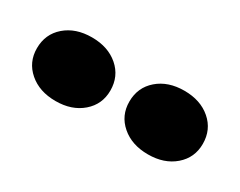

<svg xmlns="http://www.w3.org/2000/svg" viewBox="-37 -868 527 421"><g transform="rotate(30 226.5 -657.5)"><path d="M343 -738Q384 -738 410 -715.5Q436 -693 436 -657Q436 -622 410 -599.5Q384 -577 343 -577Q302 -577 276 -599.5Q250 -622 250 -657Q250 -693 276 -715.5Q302 -738 343 -738ZM109 -738Q150 -738 176 -715.5Q202 -693 202 -657Q202 -622 176 -599.5Q150 -577 109 -577Q68 -577 42 -599.5Q16 -622 16 -657Q16 -693 42 -715.5Q68 -738 109 -738Z"/></g></svg>

Font: Kalnia Thin
Style: Bold
Weight: 700
Version: Version 1.105